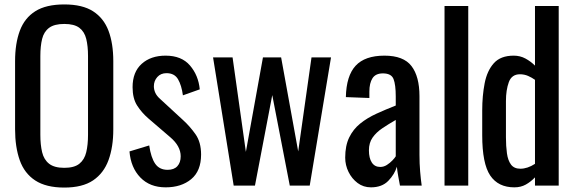

<svg xmlns="http://www.w3.org/2000/svg" viewBox="-20 -837 2594 866"><path d="M270 9Q188 9 139 -23Q90 -55 69 -114.5Q48 -174 48 -254V-561Q48 -641 69.5 -698.5Q91 -756 139.5 -786.5Q188 -817 270 -817Q352 -817 400 -786Q448 -755 469.5 -698Q491 -641 491 -561V-253Q491 -174 469.5 -115Q448 -56 400 -23.5Q352 9 270 9ZM270 -80Q315 -80 338 -98.5Q361 -117 369 -150.5Q377 -184 377 -229V-584Q377 -629 369 -661.5Q361 -694 338 -711.5Q315 -729 270 -729Q225 -729 201.5 -711.5Q178 -694 170 -661.5Q162 -629 162 -584V-229Q162 -184 170 -150.5Q178 -117 201.5 -98.5Q225 -80 270 -80Z M727 8Q656 8 613 -36.5Q570 -81 564 -154L653 -181Q661 -126 680 -98.5Q699 -71 736 -71Q765 -71 780 -87.5Q795 -104 795 -132Q795 -178 748 -218L649 -303Q619 -329 598.5 -361Q578 -393 578 -444Q578 -512 619 -549Q660 -586 727 -586Q799 -586 837 -541.5Q875 -497 881 -434L805 -407Q799 -452 783 -479.5Q767 -507 731 -507Q705 -507 689.5 -489.5Q674 -472 674 -448Q674 -433 680.5 -418.5Q687 -404 703 -390L805 -296Q836 -268 861.5 -232Q887 -196 887 -140Q887 -66 842.5 -29Q798 8 727 8Z M1034 0 941 -578H1029L1089 -152L1166 -578H1248L1325 -154L1385 -578H1473L1377 0H1287L1208 -408L1130 0Z M1653 8Q1619 8 1593 -11.5Q1567 -31 1552 -61.5Q1537 -92 1537 -126Q1537 -180 1555 -217Q1573 -254 1604.5 -279.5Q1636 -305 1677.5 -324Q1719 -343 1765 -361V-402Q1765 -455 1755 -480.5Q1745 -506 1707 -506Q1674 -506 1660 -484Q1646 -462 1646 -424V-395L1540 -399Q1542 -495 1584 -540.5Q1626 -586 1714 -586Q1800 -586 1836 -539Q1872 -492 1872 -403V-139Q1872 -99 1875 -63.5Q1878 -28 1882 0H1784Q1781 -16 1776.5 -40.5Q1772 -65 1770 -85Q1760 -51 1731.5 -21.5Q1703 8 1653 8ZM1695 -84Q1711 -84 1725 -93Q1739 -102 1750 -113.5Q1761 -125 1765 -132V-296Q1732 -277 1704.5 -258.5Q1677 -240 1660.5 -216.5Q1644 -193 1644 -159Q1644 -124 1657 -104Q1670 -84 1695 -84Z M1985 0V-810H2092V0Z M2300 8Q2227 8 2191 -45.5Q2155 -99 2155 -227V-339Q2155 -405 2166 -461.5Q2177 -518 2207.5 -552Q2238 -586 2297 -586Q2326 -586 2350 -573Q2374 -560 2393 -541V-810H2500V0H2393V-37Q2374 -17 2351.5 -4.5Q2329 8 2300 8ZM2327 -76Q2359 -76 2393 -98V-477Q2379 -487 2362 -494.5Q2345 -502 2325 -502Q2288 -502 2275 -466.5Q2262 -431 2262 -381V-218Q2262 -178 2266.5 -145.5Q2271 -113 2285 -94.5Q2299 -76 2327 -76Z"/></svg>

Font: Oswald
Style: Regular
Weight: 400
Designer: Vernon Adams
Foundry: Vernon Adams
Version: Version 4.103; ttfautohint (v1.8.3)